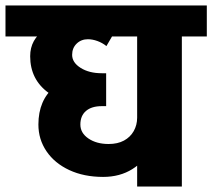

<svg xmlns="http://www.w3.org/2000/svg" viewBox="-45 -680 774 700"><path d="M331 -35 351 -155Q384 -155 407 -167.5Q430 -180 442.5 -202Q455 -224 455 -251H534Q534 -190 508.5 -141Q483 -92 437.5 -63.5Q392 -35 331 -35ZM331 -35Q261 -35 207.5 -60Q154 -85 124.5 -128.5Q95 -172 95 -226H248Q248 -195 277.5 -175Q307 -155 351 -155ZM95 -226Q95 -315 154 -364Q213 -413 326 -413V-293Q289 -293 268.5 -275.5Q248 -258 248 -226ZM326 -293Q199 -293 132 -341.5Q65 -390 65 -475L218 -480Q218 -452 249 -432.5Q280 -413 326 -413ZM326 -293V-413H342V-293ZM65 -475Q65 -537 118.5 -572Q172 -607 276 -607V-537Q251 -537 234.5 -521Q218 -505 218 -480ZM-25 -547V-660H576V-547ZM343 -512Q328 -524 310 -530.5Q292 -537 275 -537V-607Q304 -607 331 -594Q358 -581 375 -567ZM455 0V-645H618V0ZM365 -547V-660H709V-547Z"/></svg>

Font: Akshar Light
Style: Regular
Weight: 300
Designer: Tall Chai
Foundry: Tall Chai
Version: Version 1.100